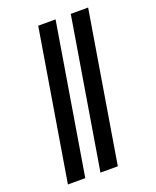

<svg xmlns="http://www.w3.org/2000/svg" viewBox="-173 -922 945 1164"><g transform="rotate(-20 300.0 -340.0)"><path d="M269 143 429 -823H541L381 143ZM59 143 219 -823H331L171 143Z"/></g></svg>

Font: Iosevka Slab HvExObl
Style: Regular
Weight: 900
Width: 7
Italic angle: -9°
Monospace: yes
Designer: Belleve Invis
Foundry: Belleve Invis
Version: Version 11.1.1; ttfautohint (v1.8.3)